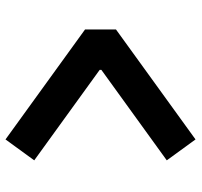

<svg xmlns="http://www.w3.org/2000/svg" viewBox="-36 -664 693 660"><g transform="rotate(90 310.0 -334.5)"><path d="M531.7 -561.8 220.6 -336.9V-331.2L531.7 -106.2L459.8 -7.4L81.7 -280.9V-387.1L459.8 -660.6Z"/></g></svg>

Font: Monaspace Xenon Var ExtraLight
Style: Regular
Weight: 200
Designer: Riley Cran and the Lettermatic Team
Version: Version 1.200 (Monaspace Xenon Var)